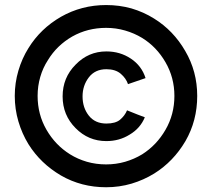

<svg xmlns="http://www.w3.org/2000/svg" viewBox="-20 -748 861 780"><path d="M411.1 12.7Q464.8 12.7 514.6 -2Q563.5 -16.6 606.4 -43Q684.6 -91.8 733.4 -174.8Q781.2 -257.8 781.2 -358.4Q781.2 -458 732.4 -541Q684.6 -624 605.5 -672.9Q563.5 -699.2 513.7 -713.9Q464.8 -727.5 411.1 -727.5Q311.5 -727.5 227.5 -679.7Q144.5 -631.8 95.7 -552.7Q69.3 -510.7 54.7 -460.9Q40 -411.1 40 -358.4Q40 -304.7 54.7 -254.9Q69.3 -205.1 95.7 -162.1Q144.5 -84 227.5 -35.2Q310.5 12.7 411.1 12.7ZM411.1 -80.1Q370.1 -80.1 333 -90.8Q295.9 -101.6 264.6 -121.1Q205.1 -158.2 168.9 -220.7Q132.8 -283.2 132.8 -358.4Q132.8 -398.4 143.6 -435.5Q154.3 -472.7 174.8 -503.9Q210.9 -563.5 273.4 -599.6Q335.9 -634.8 411.1 -634.8Q451.2 -634.8 488.3 -624Q525.4 -613.3 557.6 -593.8Q616.2 -557.6 652.3 -495.1Q688.5 -432.6 688.5 -358.4Q688.5 -283.2 652.3 -220.7Q616.2 -158.2 557.6 -121.1Q525.4 -101.6 488.3 -90.8Q451.2 -80.1 411.1 -80.1ZM571.3 -430.7Q555.7 -480.5 511.7 -509.8Q467.8 -539.1 412.1 -539.1Q338.9 -539.1 287.1 -485.4Q234.4 -432.6 234.4 -356.4Q234.4 -280.3 287.1 -227.5Q338.9 -174.8 412.1 -174.8Q464.8 -174.8 506.8 -201.2Q549.8 -226.6 568.4 -271.5Q543.9 -280.3 496.1 -299.8Q487.3 -278.3 467.8 -261.7Q449.2 -246.1 412.1 -246.1Q366.2 -246.1 340.8 -278.3Q315.4 -310.5 315.4 -356.4Q315.4 -400.4 340.8 -433.6Q366.2 -466.8 412.1 -466.8Q449.2 -466.8 470.7 -448.2Q492.2 -429.7 500 -406.2Q523.4 -414.1 571.3 -430.7Z"/></svg>

Font: BM-Biotif
Style: Bold
Weight: 400
Designer: Deni Anggara
Version: Version 1.000;PS 001.000;hotconv 1.0.88;makeotf.lib2.5.64776